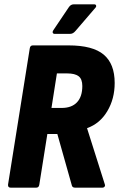

<svg xmlns="http://www.w3.org/2000/svg" viewBox="-20 -864 548 884"><path d="M29 0Q16 0 17 -14L117 -641Q119 -655 131 -655H296Q407 -655 457.5 -612.5Q508 -570 508 -482Q508 -409 474 -352Q440 -295 381 -274V-273L463 -14Q465 -9 461.5 -4.5Q458 0 452 0H325Q312 0 310 -13L244 -247H198L161 -14Q159 0 147 0ZM217 -367H264Q310 -367 334.5 -393Q359 -419 359 -468Q359 -500 342 -513Q325 -526 289 -526H242ZM232 -708Q225 -708 223 -713Q221 -718 225 -724L297 -831Q306 -844 319 -844H414Q421 -844 422.5 -838.5Q424 -833 419 -828L328 -722Q322 -715 316 -711.5Q310 -708 302 -708Z"/></svg>

Font: Sofia Sans Condensed Black
Style: Italic
Weight: 900
Italic angle: -9°
Version: Version 4.100